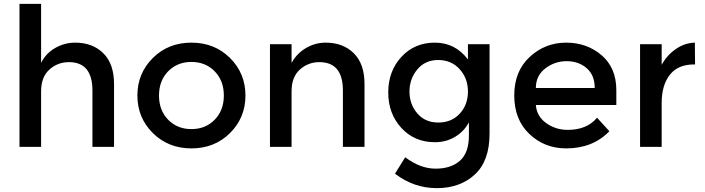

<svg xmlns="http://www.w3.org/2000/svg" viewBox="-20 -761 3653 995"><path d="M193 -288V0H81V-741H193V-435Q217 -484 265.5 -512Q314 -540 370 -540Q460 -540 515.5 -485Q571 -430 571 -326V0H459V-292Q459 -439 337 -439Q279 -439 236 -400.5Q193 -362 193 -288Z M851.5 -140.5Q899 -92 972 -92Q1045 -92 1092.5 -140.5Q1140 -189 1140 -266Q1140 -343 1092.5 -391.5Q1045 -440 972 -440Q899 -440 851.5 -391.5Q804 -343 804 -266Q804 -189 851.5 -140.5ZM1172 -71.5Q1092 8 972 8Q852 8 772 -71.5Q692 -151 692 -266Q692 -381 772 -460.5Q852 -540 972 -540Q1092 -540 1172 -460.5Q1252 -381 1252 -266Q1252 -151 1172 -71.5Z M1491 -288V0H1379V-532H1491V-435Q1518 -484 1565.5 -512Q1613 -540 1668 -540Q1758 -540 1813.5 -485Q1869 -430 1869 -326V0H1757V-292Q1757 -439 1635 -439Q1577 -439 1534 -400.5Q1491 -362 1491 -288Z M2517 -532V-68Q2517 73 2440.5 143.5Q2364 214 2244 214Q2124 214 2027 139L2080 54Q2158 113 2237.5 113Q2317 113 2363.5 72Q2410 31 2410 -59V-127Q2385 -80 2338.5 -52Q2292 -24 2234 -24Q2128 -24 2060 -98Q1992 -172 1992 -282Q1992 -392 2060 -466Q2128 -540 2233.5 -540Q2339 -540 2405 -453V-532ZM2102 -286.5Q2102 -221 2142.5 -173.5Q2183 -126 2251.5 -126Q2320 -126 2362.5 -172Q2405 -218 2405 -286.5Q2405 -355 2362 -402.5Q2319 -450 2251 -450Q2183 -450 2142.5 -401Q2102 -352 2102 -286.5Z M3174 -217H2757Q2761 -159 2810 -123.5Q2859 -88 2922 -88Q3022 -88 3074 -151L3138 -81Q3052 8 2914 8Q2802 8 2723.5 -66.5Q2645 -141 2645 -266.5Q2645 -392 2725 -466Q2805 -540 2913.5 -540Q3022 -540 3098 -474.5Q3174 -409 3174 -294ZM2757 -305H3062Q3062 -372 3020 -408Q2978 -444 2916.5 -444Q2855 -444 2806 -406.5Q2757 -369 2757 -305Z M3576 -427Q3493 -427 3451 -373Q3409 -319 3409 -228V0H3297V-532H3409V-425Q3436 -475 3482.5 -507Q3529 -539 3581 -540L3582 -427Q3579 -427 3576 -427Z"/></svg>

Font: Myanmar Khyay
Style: Regular
Weight: 400
Designer: Danh Hong
Foundry: Google Inc.
Version: Version 1.10 March 4, 2015